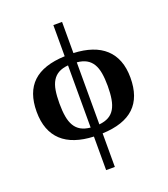

<svg xmlns="http://www.w3.org/2000/svg" viewBox="-174 -882 1090 1244"><g transform="rotate(-20 370.5 -260.0)"><path d="M693.8 -269Q693.8 -134.8 621.3 -65.9Q548.8 2.9 400.9 8.8V240.2H340.8V8.8Q270 5.9 215.1 -12.7Q160.2 -31.2 122.8 -65.9Q85.4 -100.6 66.2 -151.1Q46.9 -201.7 46.9 -269Q46.9 -402.3 119.4 -470.7Q191.9 -539.1 340.8 -544.9V-759.8H400.9V-544.9Q471.2 -542 525.6 -523.4Q580.1 -504.9 617.4 -470.7Q654.8 -436.5 674.3 -386.2Q693.8 -335.9 693.8 -269ZM204.1 -269Q204.1 -217.8 210.7 -179Q217.3 -140.1 233.2 -113.5Q249 -86.9 275.1 -72Q301.3 -57.1 340.8 -53.2V-481.9Q301.3 -478.5 274.9 -463.9Q248.5 -449.2 232.7 -423.1Q216.8 -397 210.4 -358.6Q204.1 -320.3 204.1 -269ZM537.1 -269Q537.1 -319.8 530.5 -357.9Q523.9 -396 508.1 -422.1Q492.2 -448.2 466.1 -462.9Q439.9 -477.5 400.9 -481V-53.2Q440.4 -57.1 466.6 -72Q492.7 -86.9 508.3 -113.5Q523.9 -140.1 530.5 -179Q537.1 -217.8 537.1 -269Z"/></g></svg>

Font: Droids
Style: b
Weight: 700
Foundry: Ascender Corporation
Version: Version 1.00 build 113